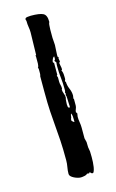

<svg xmlns="http://www.w3.org/2000/svg" viewBox="-105 -655 447 740"><g transform="rotate(-15 118.5 -285.0)"><path d="M80 16Q80 2 82.5 -11Q85 -24 85 -38Q85 -85 83 -116Q81 -147 78.5 -175.5Q76 -204 74 -235.5Q72 -267 72 -315V-376Q74 -381 74 -386.5Q74 -392 74 -396Q74 -400 74 -403Q74 -406 72 -411Q74 -411 75 -417.5Q76 -424 76 -426V-455L74 -457L78 -459Q78 -479 79 -504.5Q80 -530 80 -549Q80 -560 78 -571Q76 -582 76 -596L74 -602Q74 -609 84 -610Q94 -611 97 -611Q132 -611 146 -604Q160 -597 160 -571V-569Q158 -567 157 -558.5Q156 -550 156 -540Q156 -530 156 -521Q156 -512 156 -509V-507Q156 -501 157 -493.5Q158 -486 158 -478Q158 -468 157 -459Q156 -450 156 -440V-432L160 -428L158 -426L160 -411L156 -407Q156 -404 158 -395.5Q160 -387 160 -382Q160 -377 156 -376Q158 -375 159.5 -370.5Q161 -366 161.5 -360Q162 -354 162 -348.5Q162 -343 162 -340L160 -336V-330H162Q162 -316 168.5 -301Q175 -286 175 -272Q175 -268 174 -265Q173 -262 173 -259H175V-232Q175 -226 172 -219Q169 -212 169 -207L173 -201L171 -188Q171 -177 173 -165.5Q175 -154 175 -143V-101L179 -85Q179 -70 179.5 -64.5Q180 -59 181 -55.5Q182 -52 182.5 -46.5Q183 -41 183 -26V-22Q183 -14 182.5 -4Q182 6 180.5 15Q179 24 176.5 30.5Q174 37 171 37Q168 37 165 35Q162 33 162 30Q158 30 159.5 32Q161 34 152 34Q150 34 150 32Q147 37 138 39Q129 41 123 41Q117 41 110 39Q103 37 96 33.5Q89 30 84.5 25.5Q80 21 80 16ZM144 -261Q144 -259 143.5 -254.5Q143 -250 143 -245Q143 -240 144 -235.5Q145 -231 150 -230L152 -234Q152 -237 151.5 -242.5Q151 -248 151 -255Q151 -262 150.5 -267.5Q150 -273 150 -276L148 -280L150 -286L148 -290L150 -297V-307Q150 -329 147.5 -350Q145 -371 145 -392Q145 -397 145 -401.5Q145 -406 146 -411Q146 -413 143.5 -415Q141 -417 141 -419V-422L144 -424V-436Q140 -436 136.5 -428.5Q133 -421 133 -417Q133 -413 137 -413V-363L135 -365V-355L137 -359V-338Q137 -330 139 -323.5Q141 -317 141 -309L139 -305Q139 -297 142.5 -288.5Q146 -280 146 -272L144 -263ZM144 -186V-179Q151 -172 154 -172V-178Q154 -186 153.5 -193.5Q153 -201 150 -207Q147 -202 147 -196.5Q147 -191 144 -186Z"/></g></svg>

Font: East Sea Dokdo Cyrillic
Style: Regular
Weight: 400
Version: Version 1.00 July 4, 2018, initial release